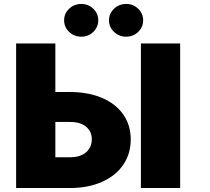

<svg xmlns="http://www.w3.org/2000/svg" viewBox="-20 -946 1058 966"><path d="M258.5 -483H332.4Q423.3 -483 492.7 -453.7Q562.1 -424.4 600 -370.2Q637.8 -316.1 637.8 -244.3Q637.8 -172.6 600 -117Q562.1 -61.4 492.5 -30.7Q422.9 0 332.4 0H61.1V-727.3H258.5ZM886.4 -727.3V0H688.9V-727.3ZM258.5 -332.4V-154.8H332.4Q384.6 -154.8 413.4 -180Q442.1 -205.3 441.8 -245.7Q442.1 -284.1 413.4 -308.2Q384.6 -332.4 332.4 -332.4ZM389.2 -761.4Q353 -761.4 327.8 -785.5Q302.6 -809.7 302.6 -843.8Q302.6 -877.8 327.8 -902Q353 -926.1 389.2 -926.1Q424.4 -926.1 449.4 -902Q474.4 -877.8 474.4 -843.8Q474.4 -809.7 449.4 -785.5Q424.4 -761.4 389.2 -761.4ZM615.1 -761.4Q578.8 -761.4 553.6 -785.5Q528.4 -809.7 528.4 -843.8Q528.4 -877.8 553.6 -902Q578.8 -926.1 615.1 -926.1Q650.2 -926.1 675.2 -902Q700.3 -877.8 700.3 -843.8Q700.3 -809.7 675.2 -785.5Q650.2 -761.4 615.1 -761.4Z"/></svg>

Font: Karasuma Gothic
Style: Black
Weight: 900
Designer: Rasmus Andersson / Ryoko Nishizuka
Foundry: Genbu
Version: Version 1.00